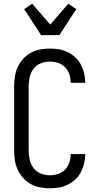

<svg xmlns="http://www.w3.org/2000/svg" viewBox="-20 -1004 540 1032"><path d="M247 8Q221 8 194.5 3Q168 -2 145 -15Q122 -28 104 -48Q86 -68 75 -92Q64 -116 60 -142.5Q56 -169 56 -195V-540Q56 -566 60 -592.5Q64 -619 75 -643Q86 -667 104 -687Q122 -707 145 -720Q168 -733 194.5 -738Q221 -743 247 -743Q272 -743 296.5 -739Q321 -735 343.5 -724Q366 -713 384.5 -696Q403 -679 414.5 -657Q426 -635 432 -611Q438 -587 438 -562V-559H360V-561Q360 -583 352.5 -605Q345 -627 329.5 -643Q314 -659 292 -666Q270 -673 247 -673Q222 -673 198.5 -663.5Q175 -654 160 -634Q145 -614 139.5 -589.5Q134 -565 134 -540V-195Q134 -170 139.5 -145.5Q145 -121 160 -101Q175 -81 198.5 -71.5Q222 -62 247 -62Q270 -62 292 -69Q314 -76 329.5 -92Q345 -108 352.5 -130Q360 -152 360 -174V-176H438V-173Q438 -148 432 -124Q426 -100 414.5 -78Q403 -56 384.5 -39Q366 -22 343.5 -11Q321 0 296.5 4Q272 8 247 8ZM201 -815 110 -955 153 -984 250 -872 347 -984 390 -955 299 -815Z"/></svg>

Font: Iosevka SS18
Style: Regular
Weight: 400
Monospace: yes
Designer: Belleve Invis
Foundry: Belleve Invis
Version: Version 25.1.1; ttfautohint (v1.8.4)